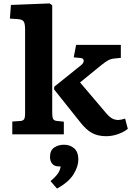

<svg xmlns="http://www.w3.org/2000/svg" viewBox="-20 -787 771 1125"><path d="M52 0V-75L98 -78Q115 -79 121 -88Q127 -97 127 -124V-614Q127 -647 119.5 -660Q112 -673 85 -675L38 -678L44 -758L271 -767L286 -756V-124Q286 -99 292 -89Q298 -79 317 -78L354 -74V0ZM602 11Q554 11 519.5 -7.5Q485 -26 450 -71L297 -263L298 -279L455 -405Q471 -418 470.5 -431.5Q470 -445 453 -447L412 -451L426 -524H688V-448L649 -444Q629 -442 613 -433Q597 -424 578 -409L449 -304L591 -137Q614 -108 632 -96Q650 -84 673 -84Q688 -84 713 -92L729 -32Q705 -13 671 -1Q637 11 602 11ZM314 318 276 274Q305 250 319 230Q333 210 335 188H325Q298 188 285.5 172Q273 156 273 133Q273 94 297.5 77.5Q322 61 355 61Q391 61 415 82.5Q439 104 439 148Q439 188 411 234Q383 280 314 318Z"/></svg>

Font: Literata 7pt
Style: Bold
Weight: 700
Designer: Latin by Veronika Burian and Jose Scaglione. Greek by Irene Vlachou. Cyrillic by Vera Evstafieva.
Foundry: TypeTogether
Version: Version 3.002